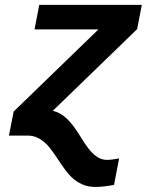

<svg xmlns="http://www.w3.org/2000/svg" viewBox="-20 -548 640 776"><path d="M16.1 0 35.2 -97.2 377.9 -429.2H119.6L138.7 -528.3H553.2L534.2 -430.2L193.4 -100.1Q224.1 -93.3 250.5 -68.1Q276.9 -43 307.6 7.8Q336.9 56.6 360.8 77.4Q384.8 98.1 412.6 98.1Q432.1 98.1 461.4 92.3L440.9 199.2Q397.5 207.5 365.2 207.5Q335.4 207.5 312 197Q288.6 186.5 269 168Q249.5 149.4 219.2 103.5Q185.5 52.2 169.2 35.9Q152.8 19.5 134 9.8Q115.2 0 91.3 0Z"/></svg>

Font: Liberation Mono
Style: Bold Italic
Weight: 700
Italic angle: -12°
Monospace: yes
Designer: Steve Matteson
Foundry: Ascender Corporation
Version: Version 2.1.5